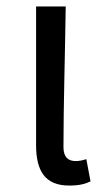

<svg xmlns="http://www.w3.org/2000/svg" viewBox="-20 -563 332 596"><path d="M195 13C226 13 245 8 261 0L248 -69C236 -65 225 -63 215 -63C192 -63 177 -75 177 -106C177 -237 182 -396 184 -543H92V-113C92 -32 120 13 195 13Z"/></svg>

Font: Source Han Sans KR Regular
Style: Regular
Weight: 400
Designer: Ryoko NISHIZUKA (kana & ideographs); Paul D. Hunt (Latin, Greek & Cyrillic); Wenlong ZHANG (bopomofo); Sandoll Communica
Foundry: Adobe Systems Incorporated
Version: Version 1.004;PS 1.004;hotconv 1.0.82;makeotf.lib2.5.63406